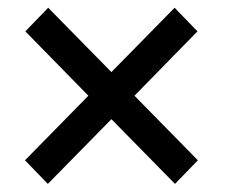

<svg xmlns="http://www.w3.org/2000/svg" viewBox="-20 -568 573 488"><path d="M43.5 -160.6 204.6 -324.7 44.4 -488.3 102.5 -548.3 263.2 -384.8 423.8 -548.3 481.9 -488.3 321.8 -324.7 482.9 -160.6 424.8 -100.6 263.2 -265.1 101.6 -100.6Z"/></svg>

Font: Vazir
Style: Regular
Weight: 400
Designer: Saber Rastikerdar
Foundry: Saber Rastikerdar
Version: Version 30.0.0